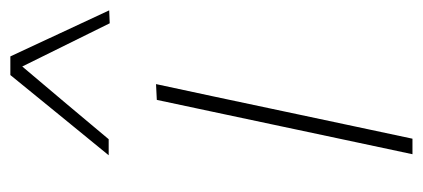

<svg xmlns="http://www.w3.org/2000/svg" viewBox="-243 -574 817 371"><g transform="rotate(-90 165.5 -388.5)"><path d="M53 0Q65 -56.5 76 -108Q87 -159.5 100 -221L110.5 -270.5Q123.5 -332 134.8 -385Q146 -438 158 -494L188.5 -495.5Q176 -438 165 -386Q154 -333.5 140.5 -270.5L130 -221Q117 -159.5 106 -108Q95 -56.5 83 0ZM51 -587Q91 -636 129 -682.5Q167 -729 206 -777H242Q264.5 -729 286.5 -681.5Q308.5 -634 331 -586L306 -585Q285 -628 264 -670Q243 -712 222.5 -754Q186.5 -711.5 152 -670.5Q117.5 -629.5 82 -587Z"/></g></svg>

Font: Heraclito Thin
Style: Italic
Weight: 100
Italic angle: -12°
Designer: Kostas Bartsokas (font) & Cristiano Sobral (main changes)
Foundry: Kostas Bartsokas (font) & Cristiano Sobral (main changes)
Version: Version 1.00;July 8, 2020;FontCreator 13.0.0.2655 64-bit